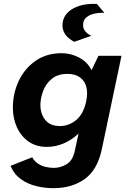

<svg xmlns="http://www.w3.org/2000/svg" viewBox="-20 -790 672 1011"><path d="M370.4 -569.7Q337.1 -588.7 323 -610Q309 -631.4 309 -654.9Q309 -688 325.6 -711Q342.3 -733.9 369.5 -747.6Q396.6 -761.2 428.7 -766.3Q460.7 -771.4 490.5 -768.9L529.6 -722.1Q506.8 -723.9 480.3 -718.8Q453.8 -713.7 435.7 -699.5Q417.5 -685.3 417.5 -656.9Q417.5 -638.9 429.7 -624.6Q441.8 -610.3 460.9 -601.6ZM261 200.9Q215.3 200.9 170.1 189.7Q124.8 178.6 88.9 152.6Q53.1 126.6 35.5 83.3L149.9 38Q160.8 59.2 180.1 71.7Q199.3 84.3 221.3 89.1Q243.3 94 263.2 94Q299.5 94 331.4 74.4Q363.3 54.8 374 3.7L393.6 -86.6Q355.1 -51 312.9 -33.8Q270.7 -16.5 226.6 -16.5Q170.2 -16.5 130.1 -44.9Q90 -73.3 68.9 -120.2Q47.8 -167.1 47.8 -222.9Q47.8 -298.2 78.6 -363.7Q109.3 -429.3 167.2 -469.6Q225.1 -509.9 304.9 -509.9Q352 -509.9 396.2 -487.1Q440.4 -464.3 462 -420.5L498.3 -496H619.6L516.7 -6.8Q493.6 104.6 426.1 152.7Q358.6 200.9 261 200.9ZM296 -126.3Q342.5 -126.3 380.9 -157.7Q419.3 -189.1 433.7 -255.9Q443.3 -300.7 434.4 -333.1Q425.4 -365.6 400.1 -383.3Q374.8 -400.9 335.4 -400.9Q283.4 -400.9 252.1 -374.5Q220.8 -348.1 206.8 -310.1Q192.7 -272.1 192.7 -237Q192.7 -190.9 218.3 -158.6Q243.9 -126.3 296 -126.3Z"/></svg>

Font: Atkinson Hyperlegible Mono ExtraLight
Style: Italic
Weight: 200
Italic angle: -12°
Monospace: yes
Designer: Elliott Scott, Megan Eiswerth, Linus Boman, Theodore Petrosky, Letters from Sweden
Foundry: Applied Design Works, Letters from Sweden
Version: Version 2.001